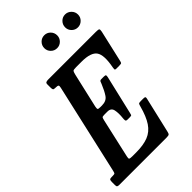

<svg xmlns="http://www.w3.org/2000/svg" viewBox="-318 -1054 1154 1154"><g transform="rotate(-45 258.5 -477.5)"><path d="M189.5 -339 133 -89Q129 -73 133.5 -69.5Q138 -66 157.5 -66H188Q251 -66 291.8 -82Q332.5 -98 358.5 -136.8Q384.5 -175.5 403 -244.5Q406 -256 408.8 -260.5Q411.5 -265 427 -265H448Q460 -265 463 -262.2Q466 -259.5 464 -250L411 -22.5Q408 -8 403 -4Q398 0 380 0H-20.5Q-30 0 -34.8 -3Q-39.5 -6 -39.5 -17V-43Q-39.5 -57 -36.2 -61.5Q-33 -66 -19.5 -66H-12.5Q4.5 -66 7.5 -69.5Q10.5 -73 13.5 -87L144 -662Q147.5 -676.5 143 -680.2Q138.5 -684 124 -684H121.5Q107.5 -684 104.2 -688.2Q101 -692.5 101 -707V-733Q101 -744.5 108 -747.2Q115 -750 125.5 -750H530Q550.5 -750 555.2 -746.5Q560 -743 556.5 -726L511 -527.5Q508 -513.5 504.8 -510Q501.5 -506.5 484.5 -506.5H461.5Q449.5 -506.5 449.8 -513Q450 -519.5 451.5 -528.5Q468.5 -616 445.5 -650Q422.5 -684 342.5 -684H296.5Q273.5 -684 269.5 -678.8Q265.5 -673.5 261 -654.5L210.5 -435Q207.5 -419.5 210.2 -415.2Q213 -411 230.5 -411H243.5Q281.5 -411 299 -437Q316.5 -463 333 -503.5Q336.5 -512 339.2 -519Q342 -526 353.5 -526H373.5Q387.5 -526 389.2 -521.8Q391 -517.5 388.5 -506L331 -261Q329 -251 327 -246.8Q325 -242.5 312.5 -242.5H292.5Q279.5 -242.5 278.5 -250.2Q277.5 -258 278.5 -267.5Q283 -307.5 277.2 -334.8Q271.5 -362 240.5 -362H216Q199 -362 196 -358Q193 -354 189.5 -339ZM473.5 -845Q451 -845 435 -861Q419 -877 419 -899.5Q419 -922.5 435 -938.8Q451 -955 473.5 -955Q496 -955 512.2 -938.8Q528.5 -922.5 528.5 -899.5Q528.5 -877 512.2 -861Q496 -845 473.5 -845ZM297 -845Q274 -845 258 -861Q242 -877 242 -899.5Q242 -922.5 258 -938.8Q274 -955 297 -955Q319.5 -955 335.5 -938.8Q351.5 -922.5 351.5 -899.5Q351.5 -877 335.5 -861Q319.5 -845 297 -845Z"/></g></svg>

Font: Besley* Condensed Medium
Style: Italic
Weight: 500
Width: 3
Italic angle: -13°
Designer: Owen Earl
Foundry: indestructible type*
Version: Version 3.000; ttfautohint (v1.8.3)